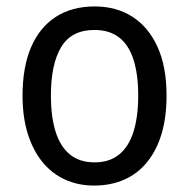

<svg xmlns="http://www.w3.org/2000/svg" viewBox="-20 -566 586 596"><path d="M497 -269Q497 -203 482 -152Q467 -101 438 -64.5Q409 -28 367 -9Q325 10 272 10Q222 10 181 -9Q140 -28 111 -64Q82 -100 66 -151.5Q50 -203 50 -269Q50 -358 76.5 -419.5Q103 -481 153 -513.5Q203 -546 274 -546Q341 -546 391 -514Q441 -482 469 -420.5Q497 -359 497 -269ZM138 -269Q138 -204 152.5 -157.5Q167 -111 197 -86.5Q227 -62 274 -62Q320 -62 350 -86.5Q380 -111 394.5 -157.5Q409 -204 409 -269Q409 -335 394.5 -380.5Q380 -426 350 -449.5Q320 -473 273 -473Q202 -473 170 -420Q138 -367 138 -269Z"/></svg>

Font: Noto Sans Khmer SemiCondensed
Style: Regular
Weight: 400
Width: 4
Designer: Danh Hong and the Monotype Design Team
Foundry: Monotype Imaging Inc.
Version: Version 2.004